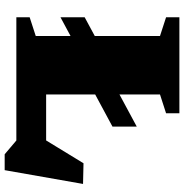

<svg xmlns="http://www.w3.org/2000/svg" viewBox="-3 -735 788 822"><g transform="rotate(90 391.0 -324.0)"><path d="M224.5 -280.5 54 -189V-292.5L224.5 -384.5L305.5 -399L522 -515.5V-411.5L305.5 -295ZM708.5 50H640.5L581.5 0H266L270.5 -127.5H613L544 -66.5L679 -287.5L767.5 -285.5ZM384.5 -615V0H54V-57L134 -83V-615L54 -641V-698H465V-641Z"/></g></svg>

Font: Newsreader 9pt ExtraBold
Style: Regular
Weight: 800
Designer: Hugues Gentile
Foundry: Production Type
Version: Version 1.003